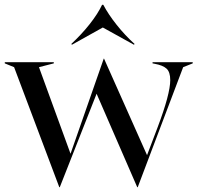

<svg xmlns="http://www.w3.org/2000/svg" viewBox="-37 -768 826 803"><path d="M22 -487 -17 -503V-508H188V-503L126 -487L258 -125L397 -523H398L578 -119L622 -235Q675 -375 675 -433Q675 -467 659.5 -481Q644 -495 611 -501L601 -503V-508H769V-503L729 -487L539 15H537L367 -376L213 15H211ZM264 -581 261 -584Q304 -624 338 -667Q372 -710 390 -748H395Q416 -708 451 -664Q486 -620 526 -584L523 -581L393 -653Z"/></svg>

Font: Nyght Serif
Style: Regular
Weight: 400
Designer: Maksym Kobuzan
Version: Version 0.410